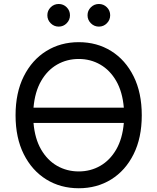

<svg xmlns="http://www.w3.org/2000/svg" viewBox="-20 -953 805 982"><path d="M382.8 9.8Q289.6 9.8 216.6 -35.4Q143.6 -80.6 101.6 -164.3Q59.6 -248 59.6 -363.3Q59.6 -479 101.6 -562.7Q143.6 -646.5 216.6 -691.9Q289.6 -737.3 382.8 -737.3Q476.1 -737.3 548.8 -691.9Q621.6 -646.5 663.3 -562.7Q705.1 -479 705.1 -363.3Q705.1 -248 663.3 -164.3Q621.6 -80.6 548.8 -35.4Q476.1 9.8 382.8 9.8ZM151.4 -402.3H613.3Q606.4 -483.4 574.5 -538.8Q542.5 -594.2 492.7 -622.8Q442.9 -651.4 382.8 -651.4Q322.3 -651.4 272.2 -622.8Q222.2 -594.2 190.2 -538.6Q158.2 -482.9 151.4 -402.3ZM382.8 -76.2Q442.9 -76.2 492.7 -104.7Q542.5 -133.3 574.5 -188.5Q606.4 -243.7 613.3 -324.2H151.4Q158.2 -243.7 190.2 -188.5Q222.2 -133.3 272.2 -104.7Q322.3 -76.2 382.8 -76.2ZM280.3 -816.9Q256.3 -816.9 239.3 -834Q222.2 -851.1 222.2 -875Q222.2 -898.9 239.3 -915.8Q256.3 -932.6 280.3 -932.6Q304.2 -932.6 321 -915.8Q337.9 -898.9 337.9 -875Q337.9 -851.1 321 -834Q304.2 -816.9 280.3 -816.9ZM485.8 -816.9Q461.9 -816.9 444.8 -834Q427.7 -851.1 427.7 -875Q427.7 -898.9 444.8 -915.8Q461.9 -932.6 485.8 -932.6Q509.8 -932.6 526.6 -915.8Q543.5 -898.9 543.5 -875Q543.5 -851.1 526.6 -834Q509.8 -816.9 485.8 -816.9Z"/></svg>

Font: Inter-Regular
Style: Regular
Weight: 400
Designer: Rasmus Andersson
Foundry: rsms
Version: Version 4.000;git-a52131595